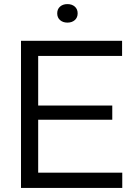

<svg xmlns="http://www.w3.org/2000/svg" viewBox="-20 -931 662 951"><path d="M84 -729H584.7V-654.1H149.3L169.1 -674V-55.7L149.3 -75.6H585.6V0H84ZM149.3 -408.3H536.1V-338H149.3ZM263.4 -864.9Q263.4 -886 277.6 -898.4Q291.7 -910.7 314 -910.7Q336.3 -910.7 350.4 -898.4Q364.6 -886 364.6 -864.9Q364.6 -843.7 350.4 -831.4Q336.3 -819 314 -819Q291.7 -819 277.6 -831.4Q263.4 -843.7 263.4 -864.9Z"/></svg>

Font: Mona Sans VF XLt
Style: Regular
Weight: 200
Designer: Deni Anggara
Foundry: GitHub
Version: Version 2.000;Glyphs 3.2.3 (3260)